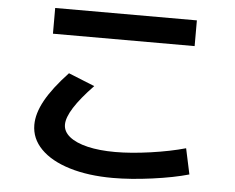

<svg xmlns="http://www.w3.org/2000/svg" viewBox="-52 -764 1041 849"><g transform="rotate(5 469.0 -339.5)"><path d="M112.3 -180.7Q112.3 -231.4 144.8 -290Q177.2 -348.6 245.1 -420.9L361.3 -374Q247.1 -255.4 247.1 -193.4Q247.1 -162.6 275.4 -139.6Q303.7 -116.7 356 -104.2Q408.2 -91.8 478.5 -91.8Q547.9 -91.8 635.5 -104.2Q723.1 -116.7 790 -135.7L814.5 -21.5Q748 -2.4 652.6 10.5Q557.1 23.4 478.5 23.4Q368.7 23.4 285.9 -2Q203.1 -27.3 157.7 -73.5Q112.3 -119.6 112.3 -180.7ZM159.2 -703.1H788.1V-588.9H159.2Z"/></g></svg>

Font: Pretendard
Style: Bold
Weight: 700
Designer: Base glyphs from Inter by Rasmus Andersson; Hangeul glyphs from Noto Sans CJK(Source Han Sans) by Jang Soo-young and Kan
Foundry: Kil Hyung-jin
Version: Version 1.309